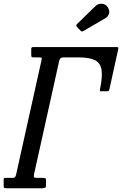

<svg xmlns="http://www.w3.org/2000/svg" viewBox="-52 -1000 649 1020"><path d="M157 -695H128.5Q121.5 -695 117.8 -696.8Q114 -698.5 114 -706V-740.5Q114 -750 124 -750H567Q575 -750 576.2 -747Q577.5 -744 575.5 -735.5L529 -525Q527.5 -518 523.5 -516.5Q519.5 -515 512.5 -515H486.5Q479 -515 478.5 -517.5Q478 -520 479.5 -527Q493 -592 487.5 -628.5Q482 -665 453 -680Q424 -695 366.5 -695H283.5Q266.5 -695 262.5 -676.5L129 -75Q126.5 -63 128.8 -59Q131 -55 143.5 -55H175.5Q182.5 -55 187.5 -53.5Q192.5 -52 192.5 -45V-15Q192.5 -5.5 187 -2.8Q181.5 0 172.5 0H-17Q-24.5 0 -28.5 -1.2Q-32.5 -2.5 -32.5 -10V-46Q-32.5 -52.5 -30.5 -53.8Q-28.5 -55 -22 -55H16Q29.5 -55 33 -70L168.5 -680Q171 -690 169 -692.5Q167 -695 157 -695ZM521.5 -960Q532.5 -941.5 526.8 -926.2Q521 -911 508 -903.5L394 -837Q387.5 -833 383.8 -832.8Q380 -832.5 374.5 -838.5L357.5 -856.5Q349.5 -865 357.5 -872.5L455.5 -968Q469.5 -982 490.5 -979.8Q511.5 -977.5 521.5 -960Z"/></svg>

Font: Besley* Condensed
Style: Italic
Weight: 400
Width: 3
Italic angle: -13°
Designer: Owen Earl
Foundry: indestructible type*
Version: Version 3.000; ttfautohint (v1.8.3)